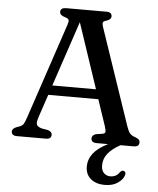

<svg xmlns="http://www.w3.org/2000/svg" viewBox="-60 -751 837 1020"><g transform="rotate(5 358.0 -241.0)"><path d="M233 -23Q233 0 204 0H50Q20.5 0 20.5 -23Q20.5 -37 41.5 -46.5L60 -53Q74 -58.5 80.2 -68.2Q86.5 -78 95.5 -105L266 -613.5Q272 -632 269 -639.5Q266 -647 248.5 -652Q221 -660 221 -677.5Q221 -700 251 -700H466Q495 -700 495 -677.5Q495 -660 468 -652Q454.5 -648.5 452 -641.8Q449.5 -635 454 -620L630.5 -100.5Q638.5 -77 648 -66Q657.5 -55 675.5 -49.5Q690.5 -44 696 -38.2Q701.5 -32.5 701.5 -23Q701.5 0 672 0H602Q558 24.5 536 52Q514 79.5 514 115Q514 142 528 155.8Q542 169.5 562 169.5Q594.5 169.5 611.5 143Q621 132 630 134Q635.5 135 639.5 141.2Q643.5 147.5 639.5 158Q632.5 180.5 605.5 199Q578.5 217.5 537.5 217.5Q489 217.5 461.2 193.2Q433.5 169 433.5 128.5Q433.5 90 458.2 58Q483 26 536 0H475Q445.5 0 445.5 -23Q445.5 -40 467.5 -47L503.5 -52.5Q516.5 -56 516.5 -65Q516.5 -74 510 -94.5L463.5 -233H196.5L156 -112.5Q147 -85 149.5 -72.8Q152 -60.5 176 -52.5L211 -46.5Q233 -39.5 233 -23ZM213.5 -284.5H446.5L330 -632Z"/></g></svg>

Font: Fraunces 9pt S050
Style: Regular
Weight: 400
Version: Version 1.000; ttfautohint (v1.8.3)